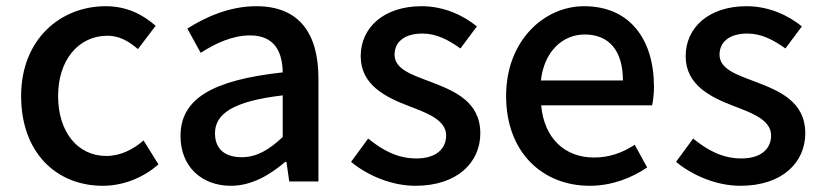

<svg xmlns="http://www.w3.org/2000/svg" viewBox="-20 -584 2647 618"><path d="M311 14C374 14 439 -10 490 -55L442 -132C409 -103 368 -82 322 -82C231 -82 167 -158 167 -275C167 -391 233 -469 326 -469C363 -469 394 -452 424 -426L481 -501C441 -536 390 -564 320 -564C175 -564 48 -458 48 -275C48 -92 162 14 311 14Z M723 14C789 14 848 -20 898 -63H902L911 0H1005V-331C1005 -478 942 -564 805 -564C717 -564 640 -528 583 -492L626 -414C673 -444 727 -470 785 -470C866 -470 889 -414 890 -351C661 -326 561 -265 561 -146C561 -49 628 14 723 14ZM758 -78C709 -78 672 -100 672 -155C672 -216 727 -258 890 -277V-143C845 -101 806 -78 758 -78Z M1317 14C1453 14 1526 -62 1526 -155C1526 -258 1441 -292 1365 -321C1304 -344 1250 -362 1250 -408C1250 -446 1278 -476 1340 -476C1384 -476 1423 -456 1462 -428L1515 -499C1472 -534 1410 -564 1337 -564C1215 -564 1141 -495 1141 -403C1141 -310 1222 -271 1295 -243C1355 -220 1416 -198 1416 -148C1416 -106 1385 -74 1320 -74C1261 -74 1213 -99 1165 -138L1110 -63C1163 -19 1241 14 1317 14Z M1878 14C1949 14 2013 -11 2063 -45L2023 -118C1983 -92 1941 -77 1892 -77C1797 -77 1731 -140 1722 -245H2079C2082 -259 2085 -281 2085 -304C2085 -459 2006 -564 1860 -564C1732 -564 1609 -454 1609 -275C1609 -93 1727 14 1878 14ZM1721 -325C1732 -421 1793 -473 1862 -473C1942 -473 1985 -419 1985 -325Z M2363 14C2499 14 2572 -62 2572 -155C2572 -258 2487 -292 2411 -321C2350 -344 2296 -362 2296 -408C2296 -446 2324 -476 2386 -476C2430 -476 2469 -456 2508 -428L2561 -499C2518 -534 2456 -564 2383 -564C2261 -564 2187 -495 2187 -403C2187 -310 2268 -271 2341 -243C2401 -220 2462 -198 2462 -148C2462 -106 2431 -74 2366 -74C2307 -74 2259 -99 2211 -138L2156 -63C2209 -19 2287 14 2363 14Z"/></svg>

Font: GenYoGothic2 TW M
Style: Regular
Weight: 500
Version: Version 2.100;PS 2.1;hotconv 16.6.51;makeotf.lib2.5.65220 DE